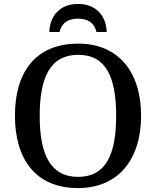

<svg xmlns="http://www.w3.org/2000/svg" viewBox="-20 -947 794 977"><path d="M231 -784H283C294 -832 328 -852 377 -852C426 -852 460 -832 471 -784H523C521 -859 475 -927 377 -927C279 -927 233 -859 231 -784ZM377 10C583 10 698 -137 698 -358C698 -580 583 -725 378 -725C161 -725 56 -580 56 -359C56 -137 161 10 377 10ZM377 -47C236 -47 182 -162 182 -358C182 -554 236 -668 378 -668C520 -668 571 -554 571 -358C571 -162 520 -47 377 -47Z"/></svg>

Font: Noto Serif Thai Medium
Style: Regular
Weight: 500
Designer: Monotype Design Team
Foundry: Monotype Imaging Inc.
Version: Version 1.901;PS 001.901;hotconv 1.0.88;makeotf.lib2.5.64775